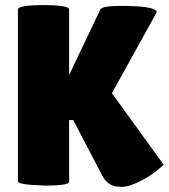

<svg xmlns="http://www.w3.org/2000/svg" viewBox="-20 -724 660 750"><path d="M250 -14Q250 1 156 1L100 -2Q50 -6 50 -16V-687Q50 -704 150 -704Q250 -704 250 -687V-431L372 -687Q379 -701 452 -701Q585 -701 592 -678Q592 -676 591 -674L417 -360L619 -81Q619 -79 600 -64Q554 -24 492 -1Q473 6 454 6L430 4Q398 -4 380 -37L266 -255H250Z"/></svg>

Font: Lilita One Rus
Style: Regular
Weight: 400
Designer: Juan Montoreano
Foundry: Juan Montoreano
Version: Version 1.002